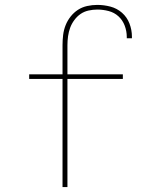

<svg xmlns="http://www.w3.org/2000/svg" viewBox="-20 -763 640 783"><path d="M235 0V-441H99V-460H235V-579Q235 -600 237.5 -620.5Q240 -641 247.5 -660Q255 -679 268 -695.5Q281 -712 298 -723Q315 -734 335.5 -738.5Q356 -743 377 -743Q404 -743 430.5 -736Q457 -729 477.5 -711Q498 -693 508 -667Q518 -641 518 -614Q518 -612 518 -610.5Q518 -609 518 -607H497Q497 -609 497 -610.5Q497 -612 497 -613Q497 -636 488.5 -658.5Q480 -681 463 -696.5Q446 -712 423 -718Q400 -724 377 -724Q359 -724 341 -720Q323 -716 308.5 -706Q294 -696 283 -681Q272 -666 266 -649.5Q260 -633 257.5 -615Q255 -597 255 -579V-460H481V-441H255V0Z"/></svg>

Font: Zed Sans Thin Extended
Style: Regular
Weight: 100
Width: 7
Designer: Belleve Invis
Foundry: Belleve Invis
Version: Version 1.0.0; ttfautohint (v1.8.4)